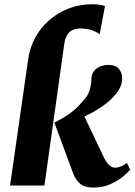

<svg xmlns="http://www.w3.org/2000/svg" viewBox="-20 -856 621 886"><path d="M26.5 0 110 -582.5Q117.5 -636.5 142.8 -682.8Q168 -729 207.8 -763.5Q247.5 -798 298 -817.2Q348.5 -836.5 406.5 -836.5Q423.5 -836.5 439 -834.2Q454.5 -832 464.5 -828L440 -698Q421.5 -711.5 399.8 -718Q378 -724.5 351 -724.5Q329.5 -724.5 314 -717Q298.5 -709.5 289 -693Q279.5 -676.5 276 -649L185 0ZM412 9.5Q371.5 9.5 350.2 -7.8Q329 -25 316.5 -59L231 -290Q254.5 -302.5 276.2 -315Q298 -327.5 321 -347Q344 -366.5 369.5 -398Q387 -417 394 -440.8Q401 -464.5 401.5 -488Q402 -514 414.5 -529Q427 -544 445.2 -550.2Q463.5 -556.5 480.5 -556.5Q513 -556.5 528.2 -538.8Q543.5 -521 543.5 -497.5Q544 -470 532.8 -449.5Q521.5 -429 507.5 -414Q495.5 -399.5 479.5 -386.2Q463.5 -373 445.5 -360.8Q427.5 -348.5 408.2 -338Q389 -327.5 369.5 -318.5L460 -128Q472.5 -104 485.2 -93Q498 -82 511.5 -82Q520.5 -82 536.2 -87.5Q552 -93 565.5 -104.5L581 -73Q571 -60.5 547 -40.8Q523 -21 488.8 -5.8Q454.5 9.5 412 9.5Z"/></svg>

Font: Merriweather 48pt Black
Style: Italic
Weight: 900
Italic angle: -7.8°
Version: Version 2.101